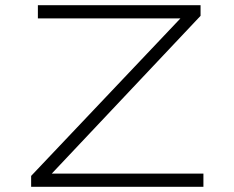

<svg xmlns="http://www.w3.org/2000/svg" viewBox="-20 -720 902 740"><path d="M100 0V-42L699 -674L711 -649H126V-700H753V-659L156 -26L140 -51H764V0Z"/></svg>

Font: Lexend Zetta ExtraLight
Style: Regular
Weight: 250
Version: Version 1.007